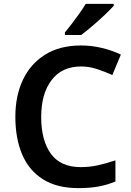

<svg xmlns="http://www.w3.org/2000/svg" viewBox="-20 -958 675 988"><path d="M397 -616Q299 -616 245.5 -546Q192 -476 192 -356Q192 -235 242 -166.5Q292 -98 396 -98Q441 -98 484 -107.5Q527 -117 574 -133V-24Q530 -6 485.5 2Q441 10 383 10Q273 10 201 -35.5Q129 -81 94 -163.5Q59 -246 59 -357Q59 -465 98 -547.5Q137 -630 212.5 -677Q288 -724 397 -724Q451 -724 503.5 -711.5Q556 -699 602 -677L558 -572Q520 -589 479.5 -602.5Q439 -616 397 -616ZM565 -928Q549 -910 518.5 -881Q488 -852 455 -824Q422 -796 398 -778H314V-791Q329 -809 349 -835Q369 -861 388.5 -888.5Q408 -916 421 -938H565Z"/></svg>

Font: Noto Sans Sinhala UI SemiBold
Style: Regular
Weight: 600
Designer: Jelle Bosma - Monotype Design Team
Foundry: Monotype Imaging Inc.
Version: Version 2.006; ttfautohint (v1.8.4.7-5d5b)